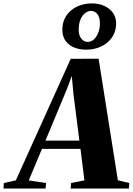

<svg xmlns="http://www.w3.org/2000/svg" viewBox="-104 -1082 762 1102"><path d="M-84 0 -82 -31.5 -13 -47 302 -744.5 462 -745 572.5 -47.5 638 -31.5 636 0H301.5L304 -31.5L380.5 -47L358 -227.5H137L61 -46.5L160.5 -31.5L157.5 0ZM157 -275H351.5L317 -547.5L308 -646L280 -570.5ZM392 -797Q328.5 -797 291.2 -827.5Q254 -858 254 -911Q254 -949 268.2 -977.2Q282.5 -1005.5 306.5 -1024.5Q330.5 -1043.5 361 -1053Q391.5 -1062.5 423.5 -1062.5Q463 -1062.5 494.5 -1048.2Q526 -1034 544.2 -1008.2Q562.5 -982.5 562.5 -948Q562.5 -901.5 539.2 -867.8Q516 -834 477.2 -815.5Q438.5 -797 392 -797ZM399 -841.5Q420 -841.5 436 -857Q452 -872.5 460.8 -896.5Q469.5 -920.5 469.5 -945.5Q469.5 -984 454.2 -1001.8Q439 -1019.5 418.5 -1019.5Q400.5 -1019.5 384.2 -1006.8Q368 -994 357.8 -969.5Q347.5 -945 347.5 -910.5Q347.5 -880 362.5 -860.8Q377.5 -841.5 399 -841.5Z"/></svg>

Font: Merriweather 96pt Black
Style: Italic
Weight: 900
Italic angle: -7.8°
Version: Version 2.101